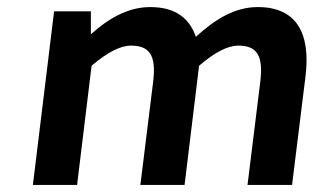

<svg xmlns="http://www.w3.org/2000/svg" viewBox="-20 -523 913 543"><path d="M198 0 239 -337C283 -375 321 -394 350 -394C401 -394 423 -369 413 -291L377 0H502L543 -337C587 -375 624 -394 654 -394C704 -394 726 -369 716 -291L680 0H806L844 -307C859 -430 818 -503 709 -503C643 -503 588 -468 534 -419C516 -470 478 -503 405 -503C340 -503 285 -469 237 -426V-491H133L73 0Z"/></svg>

Font: Falling Sky
Style: MedObl
Weight: 500
Designer: Paul D. Hunt
Foundry: Adobe Systems Incorporated
Version: Version 1.02